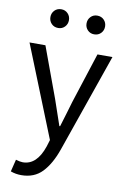

<svg xmlns="http://www.w3.org/2000/svg" viewBox="-97 -744 662 1010"><g transform="rotate(10 233.5 -239.0)"><path d="M90 209Q60 209 33 199L49 134Q72 141 86 141Q161 141 196 37L207 1L12 -486H97L196 -217Q216 -161 243 -80H247Q255 -106 270 -156Q285 -206 288 -217L375 -486H455L272 40Q244 120 201.5 164.5Q159 209 90 209ZM147 -587Q125 -587 111 -601.5Q97 -616 97 -637Q97 -658 111 -672.5Q125 -687 147 -687Q168 -687 182 -672.5Q196 -658 196 -637Q196 -616 182 -601.5Q168 -587 147 -587ZM339 -587Q318 -587 304 -601.5Q290 -616 290 -637Q290 -658 304 -672.5Q318 -687 339 -687Q361 -687 375 -672.5Q389 -658 389 -637Q389 -616 375 -601.5Q361 -587 339 -587Z"/></g></svg>

Font: Toshiba Sans
Style: Regular
Weight: 400
Designer: Paul D. Hunt
Foundry: Toshiba Corporation
Version: Version 2.020;PS 2.0;hotconv 1.0.86;makeotf.lib2.5.63406